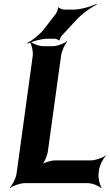

<svg xmlns="http://www.w3.org/2000/svg" viewBox="-20 -951 570 997"><path d="M229 -168 297 -661C300 -685 317 -722 329 -735L327 -737C314 -725 277 -711 253 -711H206C182 -711 147 -725 136 -737L134 -735C144 -722 153 -685 150 -661L66 -50C63 -26 44 11 30 24L31 26C46 14 85 0 109 0H435C459 0 494 14 505 26L508 24C498 11 489 -26 492 -50L494 -68C497 -92 516 -129 530 -142L529 -144C514 -132 475 -118 451 -118H265C245 -118 207 -107 193 -94L195 -92C210 -104 226 -144 229 -168ZM269 -878 207 -798C185 -770 146 -740 122 -728L123 -724C147 -736 194 -750 228 -750H263C269 -750 285 -745 286 -741L290 -742C289 -747 297 -762 302 -767L373 -844C404 -879 454 -913 483 -928L482 -931C453 -917 398 -901 359 -901H314C306 -901 287 -908 284 -913L281 -912C283 -906 275 -885 269 -878Z"/></svg>

Font: Asimov
Style: EdgeNarIt
Weight: 500
Designer: Google
Version: Version 2.000980: 2014